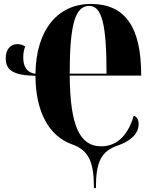

<svg xmlns="http://www.w3.org/2000/svg" viewBox="-20 -745 783 975"><path d="M457 210H467C467 78 493 23 578 -6C639 -27 684 -64 684 -115C684 -136 676 -153 659 -157C625 -41 560 -2 494 -2C386 -2 336 -103 334 -361H697V-364C697 -609 615 -725 441 -725C276 -725 163 -597 160 -370C118 -376 98 -404 98 -454C98 -475 102 -495 108 -509C99 -515 85 -521 68 -521C33 -521 9 -494 9 -449C9 -390 46 -362 160 -360C161 -179 227 -54 346 -12C430 18 457 76 457 210ZM521 -371H334C334 -619 361 -715 433 -715C498 -715 521 -620 521 -371Z"/></svg>

Font: Noto Serif Display ExtraCondensed Black
Style: Regular
Weight: 900
Width: 2
Designer: Monotype Design Team
Foundry: Monotype Imaging Inc.
Version: Version 2.009